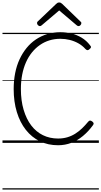

<svg xmlns="http://www.w3.org/2000/svg" viewBox="-20 -1149 815 1544"><path d="M447 19Q366 19 300.5 -13Q235 -45 188 -104.5Q141 -164 115.5 -247.5Q90 -331 90 -433Q90 -501 102 -561.5Q114 -622 137.5 -672.5Q161 -723 194 -763.5Q227 -804 269 -832Q311 -860 360.5 -875Q410 -890 465 -890Q511 -890 554.5 -879.5Q598 -869 636.5 -846Q675 -823 704 -785Q713 -775 711.5 -768.5Q710 -762 700 -754Q691 -745 683.5 -745.5Q676 -746 667 -755Q642 -783 609.5 -801Q577 -819 540.5 -828Q504 -837 465 -837Q419 -837 378 -824.5Q337 -812 301.5 -787.5Q266 -763 237.5 -728Q209 -693 189 -648Q169 -603 158.5 -549Q148 -495 148 -433Q148 -340 170 -266Q192 -192 231 -140.5Q270 -89 325 -62Q380 -35 447 -35Q487 -35 521 -45Q555 -55 584.5 -73.5Q614 -92 639.5 -116.5Q665 -141 688 -169Q696 -179 703.5 -179.5Q711 -180 722 -172Q732 -164 733 -157Q734 -150 726 -140Q690 -91 646.5 -55Q603 -19 553 0Q503 19 447 19ZM300 -939Q293 -939 285.5 -946.5Q278 -954 278 -962Q278 -965 278.5 -968.5Q279 -972 283 -976L431 -1117Q436 -1122 441.5 -1125.5Q447 -1129 456 -1129Q465 -1129 470 -1125.5Q475 -1122 481 -1117L629 -974Q633 -971 633.5 -968Q634 -965 634 -962Q634 -954 627 -946.5Q620 -939 612 -939Q607 -939 603.5 -941Q600 -943 595 -947L456 -1065L317 -947Q313 -943 309 -941Q305 -939 300 -939ZM0 365H775V375H0ZM0 -20H775V0H0ZM0 -505H775V-500H0ZM0 -885H775V-875H0Z"/></svg>

Font: Playwrite GB J Guides
Style: Regular
Weight: 400
Designer: Veronika Burian, José Scaglione
Foundry: TypeTogether
Version: Version 1.003